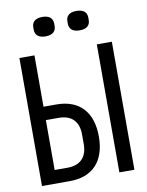

<svg xmlns="http://www.w3.org/2000/svg" viewBox="-96 -962 792 1031"><g transform="rotate(-10 300.0 -447.0)"><path d="M48 0H200C325 0 395 -75 395 -209C395 -343 325 -418 200 -418H130V-698H48ZM130 -73V-345H200C266 -345 308 -310 308 -235V-183C308 -108 266 -73 200 -73ZM470 0H552V-698H470ZM207 -788C248 -788 264 -808 264 -834V-848C264 -874 248 -894 207 -894C166 -894 150 -874 150 -848V-834C150 -808 166 -788 207 -788ZM393 -788C434 -788 450 -808 450 -834V-848C450 -874 434 -894 393 -894C352 -894 336 -874 336 -848V-834C336 -808 352 -788 393 -788Z"/></g></svg>

Font: IBM Plex Mono
Style: Regular
Weight: 400
Monospace: yes
Designer: Mike Abbink, Paul van der Laan, Pieter van Rosmalen
Foundry: Bold Monday
Version: Version 2.004